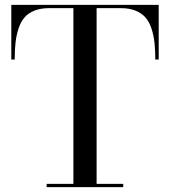

<svg xmlns="http://www.w3.org/2000/svg" viewBox="-20 -770 699 790"><path d="M172 -13.5H282V-736.5H182Q147.5 -736.5 122.2 -726.5Q97 -716.5 81.5 -699Q66 -681.5 56.8 -654Q47.5 -626.5 44 -596Q40.5 -565.5 40.5 -525H26.5V-750H633V-525H619Q619 -565.5 615.5 -596Q612 -626.5 602.8 -654Q593.5 -681.5 577.8 -699Q562 -716.5 536.8 -726.5Q511.5 -736.5 477 -736.5H377.5V-13.5H487V0H172Z"/></svg>

Font: Bodoni* 16pt
Style: Regular
Weight: 400
Version: Version 2.3